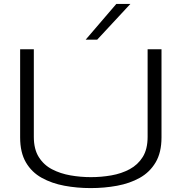

<svg xmlns="http://www.w3.org/2000/svg" viewBox="-20 -952 928 982"><path d="M83 -249V-700H153V-252Q153 -189 178.5 -148.5Q204 -108 246.5 -86Q289 -64 340.5 -55Q392 -46 445 -46Q498 -46 549.5 -55Q601 -64 643 -86.5Q685 -109 710 -149Q735 -189 735 -252V-700H806V-249Q806 -172 776 -121.5Q746 -71 695 -42.5Q644 -14 579 -2Q514 10 444 10Q374 10 309.5 -2Q245 -14 193.5 -42.5Q142 -71 112.5 -121.5Q83 -172 83 -249ZM418 -749 575 -932H647L477 -749Z"/></svg>

Font: Georama Extended Light
Style: Regular
Weight: 300
Width: 7
Designer: Jean-Baptiste Levee
Foundry: Production Type
Version: Version 1.000